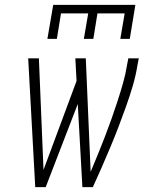

<svg xmlns="http://www.w3.org/2000/svg" viewBox="-20 -770 640 790"><path d="M125 0 96 -530H140L159 -71L295 -437L290 -530H333L353 -63Q368 -99 383 -135.5Q398 -172 412 -208.5Q426 -245 439 -281.5Q452 -318 464 -355Q476 -392 486.5 -429Q497 -466 503 -504L508 -530H551L546 -504Q539 -460 526.5 -417.5Q514 -375 499 -333Q484 -291 468 -249Q452 -207 434.5 -165.5Q417 -124 399 -82.5Q381 -41 362 0H319L300 -342L168 0ZM175 -610 199 -750H537L514 -610H475L493 -715H381L364 -610H325L343 -715H231L214 -610Z"/></svg>

Font: Iosevka Curly XLtExObl
Style: Regular
Weight: 200
Width: 7
Italic angle: -9°
Monospace: yes
Designer: Belleve Invis
Foundry: Belleve Invis
Version: Version 11.0.1; ttfautohint (v1.8.3)